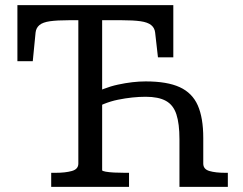

<svg xmlns="http://www.w3.org/2000/svg" viewBox="-20 -730 948 750"><path d="M549 -412Q633 -412 682 -389.5Q731 -367 752.5 -318.5Q774 -270 774 -191V-91Q774 -69 798 -62Q822 -55 859 -55H870V0H681V-186Q681 -247 669 -283.5Q657 -320 628 -336Q599 -352 549 -352Q498 -352 441 -340.5Q384 -329 332 -296V-357Q383 -387 441 -399.5Q499 -412 549 -412ZM180 0V-55H198Q235 -55 260.5 -62Q286 -69 286 -91V-651H249Q203 -651 175 -647Q147 -643 134 -632Q121 -621 119 -603L108 -491H48V-710H657V-506H597L586 -603Q584 -621 570.5 -632Q557 -643 529 -647Q501 -651 456 -651H379V-65Q379 -62 392.5 -59.5Q406 -57 426 -56Q446 -55 467 -55H484V0Z"/></svg>

Font: Roboto Serif
Style: Regular
Weight: 400
Designer: Greg Gazdowicz
Foundry: Commercial Type
Version: Version 1.008